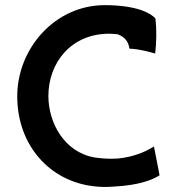

<svg xmlns="http://www.w3.org/2000/svg" viewBox="-20 -725 690 746"><path d="M573 -153C546 -136 497 -114 436 -109C405 -107 376 -109 349 -113C229 -133 168 -249 168 -352C168 -482 257 -594 404 -594C414 -594 425 -593 436 -592H437L439 -591C463 -582 479 -565 483 -536C527 -534 564 -522 583 -517C588 -562 589 -609 584 -653C569 -671 516 -705 387 -705C193 -705 47 -536 47 -351C47 -158 176 -19 347 -1C372 2 396 2 421 0C527 -5 579 -30 600 -44L578 -157C578 -157 576 -154 575 -153Z"/></svg>

Font: Bluebird
Style: Li
Weight: 300
Designer: Jasper
Foundry: Cannot Into Space Fonts
Version: Version 0.98